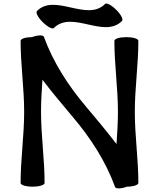

<svg xmlns="http://www.w3.org/2000/svg" viewBox="-20 -1030 847 1081"><path d="M283 -872C386 -975 565 -810 667 -912C675 -921 661 -949 634 -975C608 -1001 580 -1016 572 -1008C469 -905 290 -1070 188 -968C180 -959 194 -931 221 -905C247 -879 275 -864 283 -872ZM759 0C759 -134 739 -266 739 -400C739 -534 759 -666 759 -800C759 -812 729 -821 692 -821C654 -821 624 -812 624 -800C624 -666 644 -534 644 -400C644 -339 640 -279 636 -219C581 -291 518 -366 464 -430C364 -548 280 -678 227 -823C223 -834 193 -833 160 -821C126 -821 96 -812 96 -800C96 -666 116 -534 116 -400C116 -266 96 -134 96 0C96 12 126 21 163 21C201 21 231 12 231 0C231 -134 211 -266 211 -400C211 -461 215 -521 219 -581C274 -509 337 -434 391 -370C491 -252 575 -122 628 23C632 34 662 33 695 21C729 21 759 12 759 0Z"/></svg>

Font: Nupuram Expanded Bold
Style: Regular
Weight: 700
Width: 7
Designer: Santhosh Thottingal (santhosh.thottingal@gmail.com)
Foundry: SMC
Version: Version 1.000